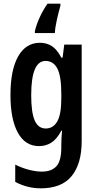

<svg xmlns="http://www.w3.org/2000/svg" viewBox="-20 -786 526 1046"><path d="M198 -553Q233 -553 261.5 -535.5Q290 -518 314 -472H321L330 -543H425V-17Q425 106 370.5 173Q316 240 202 240Q129 240 63 205V111Q104 131 141.5 140Q179 149 208 149Q260 149 287 120Q314 91 314 17V7Q314 -33 318 -74H314Q289 -27 259 -8.5Q229 10 193 10Q117 10 77 -63.5Q37 -137 37 -268Q37 -405 79 -479Q121 -553 198 -553ZM228 -454Q150 -454 150 -267Q150 -174 169 -130Q188 -86 229 -86Q270 -86 292 -124.5Q314 -163 314 -250V-274Q314 -371 292.5 -412.5Q271 -454 228 -454ZM309 -754Q299 -720 289.5 -677Q280 -634 279 -606H170V-616Q178 -652 197 -693Q216 -734 239 -766H309Z"/></svg>

Font: Noto Sans Malayalam ExtraCondensed SemiBold
Style: Regular
Weight: 600
Width: 2
Designer: Jelle Bosma - Monotype Design Team
Foundry: Monotype Imaging Inc.
Version: Version 2.104; ttfautohint (v1.8.4.7-5d5b)